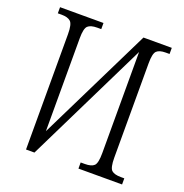

<svg xmlns="http://www.w3.org/2000/svg" viewBox="-128 -829 903 943"><g transform="rotate(20 323.0 -357.0)"><path d="M109 -603Q109 -655 94 -668.5Q79 -682 47 -682H27V-714H254V-682H233Q199 -682 184.5 -668.5Q170 -655 170 -604V-118L463 -714H611V-682H591Q558 -682 544 -668.5Q530 -655 530 -604V-111Q530 -58 544.5 -45Q559 -32 593 -32H611V0H383V-32H405Q439 -32 453 -45.5Q467 -59 467 -111V-640L153 0H109Z"/></g></svg>

Font: Noto Serif Condensed Light
Style: Regular
Weight: 300
Width: 3
Designer: Monotype Design Team
Foundry: Monotype Imaging Inc.
Version: Version 2.013